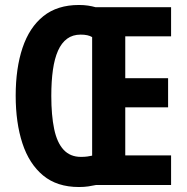

<svg xmlns="http://www.w3.org/2000/svg" viewBox="-20 -743 749 771"><path d="M297 -723Q317 -723 333.5 -720.5Q350 -718 364 -714H667V-597H483V-429H655V-312H483V-119H667V0H365Q351 3 334.5 5.5Q318 8 297 8Q209 8 153 -38.5Q97 -85 70 -167.5Q43 -250 43 -359Q43 -469 70.5 -551Q98 -633 154 -678Q210 -723 297 -723ZM304 -604Q272 -604 249.5 -587.5Q227 -571 213 -539.5Q199 -508 192.5 -462.5Q186 -417 186 -358Q186 -280 197.5 -225Q209 -170 235.5 -141.5Q262 -113 305 -113Q319 -113 330.5 -114.5Q342 -116 350 -118V-594Q342 -599 330.5 -601.5Q319 -604 304 -604Z"/></svg>

Font: Noto Sans Khmer ExtraCondensed
Style: Bold
Weight: 700
Width: 2
Designer: Danh Hong and the Monotype Design Team
Foundry: Monotype Imaging Inc.
Version: Version 2.004